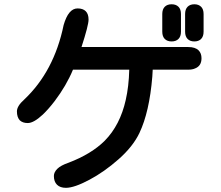

<svg xmlns="http://www.w3.org/2000/svg" viewBox="-20 -815 1040 903"><path d="M819.3 -783.2Q831.1 -771.5 831.1 -749V-666Q831.1 -643.6 819.3 -631.8Q807.6 -620.1 787.1 -620.1Q766.6 -620.1 754.9 -631.8Q743.2 -643.6 743.2 -666V-749Q743.2 -771.5 754.9 -783.2Q766.6 -794.9 787.1 -794.9Q807.6 -794.9 819.3 -783.2ZM850.6 -749Q850.6 -771.5 862.3 -783.2Q874 -794.9 894 -794.9Q914.1 -794.9 925.8 -783.2Q937.5 -771.5 937.5 -749V-666Q937.5 -643.6 925.8 -631.8Q914.1 -620.1 894 -620.1Q874 -620.1 862.3 -631.8Q850.6 -643.6 850.6 -666ZM363.3 -593.8H865.2Q898.4 -593.8 914.1 -578.1Q927.7 -564.5 927.7 -541Q927.7 -504.9 897.5 -493.2Q884.8 -487.3 865.2 -487.3H698.2L696.3 -454.1Q682.6 -288.1 635.7 -189.5Q605.5 -126 538.1 -66.4Q470.7 -6.8 399.9 30.8Q329.1 68.4 290 68.4Q262.7 68.4 248 53.7Q233.4 39.1 233.4 12.7Q233.4 -4.9 249.5 -21Q265.6 -37.1 302.7 -49.8Q410.2 -90.8 472.7 -153.3Q544.9 -226.6 571.3 -344.7Q585.9 -408.2 587.9 -487.3H323.2Q292 -412.1 237.3 -339.8Q209 -302.7 181.6 -276.4Q138.7 -236.3 110.4 -236.3Q86.9 -236.3 73.2 -249Q59.6 -263.7 59.6 -291Q59.6 -316.4 93.8 -346.7Q234.4 -479.5 279.3 -697.3Q301.8 -775.4 344.7 -775.4Q370.1 -775.4 383.3 -762.2Q396.5 -749 396.5 -722.7Q396.5 -696.3 363.3 -593.8Z"/></svg>

Font: FakePearl
Style: SemiBold
Weight: 400
Version: Version 1.2